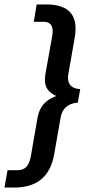

<svg xmlns="http://www.w3.org/2000/svg" viewBox="-52 -730 402 864"><path d="M-18 36H26Q52 36 66.5 21Q81 6 87 -28L117 -201Q124 -238 144 -261Q164 -284 201 -298Q175 -310 162.5 -327.5Q150 -345 150 -371Q150 -377 152 -395L183 -568Q185 -576 185 -590Q185 -632 143 -632H100L113 -710H156Q222 -710 255 -683Q288 -656 288 -601Q288 -579 284 -559L255 -394Q254 -389 254 -380Q254 -332 309 -329L298 -268Q266 -266 246 -249Q226 -232 221 -202L192 -37Q179 39 134 76.5Q89 114 11 114H-32Z"/></svg>

Font: Sarabun Medium
Style: Italic
Weight: 500
Italic angle: -10°
Designer: Suppakit Chalermlarp | Katatrad Co.,Ltd.
Foundry: Cadson Demak Co.,Ltd.
Version: Version 1.000; ttfautohint (v1.6)